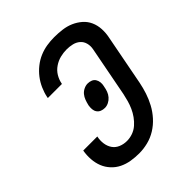

<svg xmlns="http://www.w3.org/2000/svg" viewBox="-193 -803 936 936"><g transform="rotate(-45 275.0 -335.0)"><path d="M227 12Q198 12 171 7.5Q144 3 120.5 -8.5Q97 -20 79 -39.5Q61 -59 51.5 -83Q42 -107 40 -135Q38 -163 43 -191H140Q135 -168 138 -146Q141 -124 152.5 -107Q164 -90 184 -81.5Q204 -73 227 -73Q247 -73 267 -80Q287 -87 303 -101Q319 -115 331.5 -132.5Q344 -150 352.5 -169Q361 -188 366.5 -207.5Q372 -227 376 -246L426 -506Q430 -526 425 -545Q420 -564 406 -576Q392 -588 373 -592.5Q354 -597 334 -597Q312 -597 290 -591.5Q268 -586 248 -572.5Q228 -559 216 -539Q204 -519 200 -498L199 -494H102L103 -500Q108 -525 119 -550Q130 -575 146.5 -596.5Q163 -618 185 -635.5Q207 -653 232 -663.5Q257 -674 282.5 -678Q308 -682 333 -682Q361 -682 388.5 -678.5Q416 -675 440 -664.5Q464 -654 483.5 -637Q503 -620 513.5 -596.5Q524 -573 525.5 -545.5Q527 -518 521 -490L471 -230Q465 -200 455.5 -171Q446 -142 431 -114Q416 -86 394 -61.5Q372 -37 344.5 -20Q317 -3 286.5 4.5Q256 12 227 12ZM265 -263Q252 -263 241 -267.5Q230 -272 223.5 -281.5Q217 -291 216 -303Q215 -315 217 -328L218 -332Q221 -345 226 -358.5Q231 -372 240 -383Q249 -394 262.5 -400.5Q276 -407 289 -407Q302 -407 313 -402.5Q324 -398 330 -388.5Q336 -379 337.5 -367Q339 -355 336 -342L335 -338Q333 -325 328 -311.5Q323 -298 313.5 -287Q304 -276 291 -269.5Q278 -263 265 -263Z"/></g></svg>

Font: Lode Dark
Style: Bold Italic
Weight: 700
Italic angle: -11°
Monospace: yes
Designer: Belleve Invis
Foundry: Belleve Invis
Version: Version 29.2.0; ttfautohint (v1.8.3)